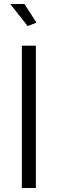

<svg xmlns="http://www.w3.org/2000/svg" viewBox="-20 -938 288 958"><path d="M31 -918H102L162 -825L118 -808ZM89 0V-710H159V0Z"/></svg>

Font: Raleway-v4020
Style: Regular
Weight: 400
Designer: Matt McInerney, Pablo Impallari, Rodrigo Fuenzalida
Foundry: Matt McInerney, Pablo Impallari, Rodrigo Fuenzalida
Version: Version 4.020;PS 004.020;hotconv 1.0.88;makeotf.lib2.5.64775